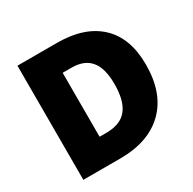

<svg xmlns="http://www.w3.org/2000/svg" viewBox="-157 -877 1047 1040"><g transform="rotate(-30 367.0 -357.0)"><path d="M683.1 -372.1Q683.1 -193.4 584.7 -96.7Q486.3 0 308.1 0H77.1V-713.9H324.2Q496.1 -713.9 589.6 -626Q683.1 -538.1 683.1 -372.1ZM482.9 -365.2Q482.9 -463.4 444.1 -510.7Q405.3 -558.1 326.2 -558.1H270V-158.2H313Q400.9 -158.2 441.9 -209.2Q482.9 -260.3 482.9 -365.2Z"/></g></svg>

Font: OpenSansExtrabold
Style: Regular
Weight: 800
Foundry: Ascender Corporation
Version: Version 1.10